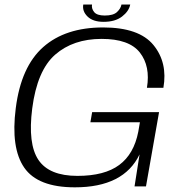

<svg xmlns="http://www.w3.org/2000/svg" viewBox="-20 -798 789 822"><path d="M300.5 4Q142 4 83.8 -80.2Q25.5 -164.5 47.5 -335Q70 -512.5 165 -596.5Q260 -680.5 421.5 -680.5Q575.5 -680.5 637 -605.2Q698.5 -530 679.5 -422H609Q624.5 -514.5 578.8 -573Q533 -631.5 415 -631.5Q293.5 -631.5 216.2 -564Q139 -496.5 118 -334Q98.5 -182 144.5 -113.5Q190.5 -45 311.5 -45Q427.5 -45 490.5 -91.8Q553.5 -138.5 572 -234L579 -274.5H367L374.5 -318H661L605 0H556L577.5 -137Q510 4 300.5 4ZM423.5 -704.5Q378 -704.5 354.8 -727.2Q331.5 -750 336.5 -778.5H374Q371 -761.5 383 -746.5Q395 -731.5 428.5 -731.5Q465 -731.5 481 -746.5Q497 -761.5 500 -778.5H537.5Q532 -750 502.5 -727.2Q473 -704.5 423.5 -704.5Z"/></svg>

Font: Anybody ExtraExpanded Light
Style: Italic
Weight: 300
Width: 8
Italic angle: -10°
Designer: Tyler Finck
Foundry: Etcetera Type Company
Version: Version 1.010; ttfautohint (v1.8.3) -l 8 -r 50 -G 200 -x 14 